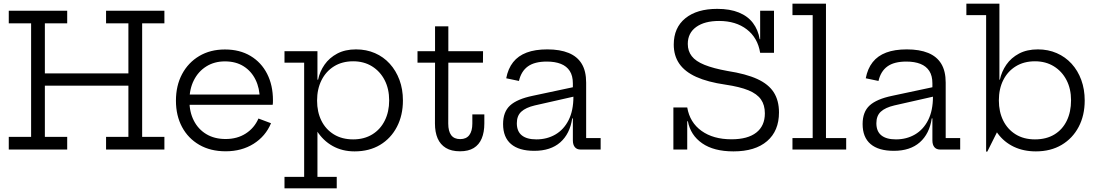

<svg xmlns="http://www.w3.org/2000/svg" viewBox="-20 -810 5950 1040"><path d="M700.5 -412.5V-346H190.5V-412.5ZM27.5 -683.5V-752H344V-683.5H223V-68.5H344V0H27.5V-68.5H148.5V-683.5ZM554.5 -683.5V-752H870.5V-683.5H750V-68.5H870.5V0H554.5V-68.5H675.5V-683.5Z M1202.5 9.5Q1120 9.5 1059.5 -25.5Q999 -60.5 966 -122.2Q933 -184 933 -264.5Q933 -346 966.2 -408.5Q999.5 -471 1059.2 -506.5Q1119 -542 1198.5 -542Q1278.5 -542 1337 -507Q1395.5 -472 1427 -410Q1458.5 -348 1458.5 -267Q1458.5 -257.5 1458.2 -252Q1458 -246.5 1457 -242.5H1386Q1386.5 -248.5 1386.8 -255.8Q1387 -263 1387 -272.5Q1387 -332 1364.2 -378.2Q1341.5 -424.5 1299.5 -451Q1257.5 -477.5 1198.5 -477.5Q1141 -477.5 1097.5 -450.2Q1054 -423 1030 -375.2Q1006 -327.5 1006 -264.5Q1006 -203.5 1029.8 -156.8Q1053.5 -110 1097.5 -83.5Q1141.5 -57 1202 -57Q1265 -57 1311.2 -86.8Q1357.5 -116.5 1380 -168L1448 -142.5Q1418.5 -72 1353.8 -31.2Q1289 9.5 1202.5 9.5ZM978.5 -242.5V-298H1435.5L1456.5 -242.5Z M1521 210V148H1627.5V-470.5H1521V-532.5H1699.5V-342L1697.5 -285V-253.5L1699.5 -208.5V148H1804V210ZM1900.5 10Q1834.5 10 1782.2 -19Q1730 -48 1696 -101.8Q1662 -155.5 1651 -230.5L1697.5 -265Q1697.5 -203.5 1721 -156.2Q1744.5 -109 1788.5 -82Q1832.5 -55 1893 -55Q1952.5 -55 1996.5 -82Q2040.5 -109 2064.2 -156.8Q2088 -204.5 2088 -266Q2088 -328.5 2063.5 -376Q2039 -423.5 1995 -450.8Q1951 -478 1893 -478Q1833.5 -478 1789.5 -450.8Q1745.5 -423.5 1721.5 -375.5Q1697.5 -327.5 1697.5 -265L1686 -378.5H1703Q1712 -422.5 1738 -459.8Q1764 -497 1806.8 -519.8Q1849.5 -542.5 1908.5 -542.5Q1964.5 -542.5 2011 -522.2Q2057.5 -502 2091.2 -464.8Q2125 -427.5 2143.8 -377Q2162.5 -326.5 2162.5 -266Q2162.5 -185.5 2130 -123Q2097.5 -60.5 2038.8 -25.2Q1980 10 1900.5 10Z M2408 -141Q2408 -99 2424 -77.8Q2440 -56.5 2473 -56.5Q2505.5 -56.5 2522 -78.2Q2538.5 -100 2538.5 -141V-190.5H2603.5V-141.5Q2603.5 -93.5 2589.2 -59.8Q2575 -26 2546 -8.2Q2517 9.5 2471.5 9.5Q2425 9.5 2395 -8.8Q2365 -27 2350.5 -60.5Q2336 -94 2336 -141L2336.5 -470.5H2241.5V-532.5H2336.5V-667.5H2408.5V-532.5H2596.5L2596 -470.5H2408.5Z M3125 0Q3104.5 0 3093.8 -13Q3083 -26 3083 -49.5V-209.5L3089.5 -226L3086 -286.5L3083 -318V-358.5Q3083 -399.5 3066.2 -425.5Q3049.5 -451.5 3018 -464Q2986.5 -476.5 2942 -476.5Q2875.5 -476.5 2839.2 -450.2Q2803 -424 2791 -371.5L2722 -386Q2732 -438.5 2759.5 -473.2Q2787 -508 2832.8 -525.2Q2878.5 -542.5 2944.5 -542.5Q3013.5 -542.5 3060.2 -523.2Q3107 -504 3131 -464.5Q3155 -425 3155 -362.5V-62H3233.5V0ZM2874 7Q2791 7 2748 -29.8Q2705 -66.5 2705 -138Q2705 -204 2743 -238.8Q2781 -273.5 2865 -291L3104.5 -342V-290.5L2877 -239Q2828 -227.5 2803.8 -205.2Q2779.5 -183 2779.5 -142.5Q2779.5 -98.5 2806.5 -76.8Q2833.5 -55 2885.5 -55Q2943 -55 2988.5 -81.5Q3034 -108 3060 -159.5Q3086 -211 3086 -286.5L3105 -168.5H3079.5Q3067 -85 3014.8 -39Q2962.5 7 2874 7Z M3953 10Q3846.5 10 3783.5 -33.8Q3720.5 -77.5 3706 -153H3688.5L3702.5 -228Q3716.5 -146.5 3780 -101Q3843.5 -55.5 3942 -55.5Q4030 -55.5 4076.5 -91.8Q4123 -128 4123 -196Q4123 -241 4102 -271.2Q4081 -301.5 4034.2 -320.8Q3987.5 -340 3909.5 -351.5Q3813 -365.5 3751.2 -393.5Q3689.5 -421.5 3659.5 -465Q3629.5 -508.5 3629.5 -568.5Q3629.5 -660 3692.2 -711Q3755 -762 3865 -762Q3934 -762 3982.2 -742.2Q4030.5 -722.5 4058.5 -685.5Q4086.5 -648.5 4095 -597.5H4112L4097.5 -524Q4084.5 -605 4025.2 -650.8Q3966 -696.5 3875 -696.5Q3796.5 -696.5 3751 -663.8Q3705.5 -631 3705.5 -572Q3705.5 -533.5 3727 -505.8Q3748.5 -478 3796 -458.8Q3843.5 -439.5 3921 -425.5Q4021 -410 4082 -382Q4143 -354 4171.2 -309.8Q4199.5 -265.5 4199.5 -201Q4199.5 -101 4135 -45.5Q4070.5 10 3953 10ZM3627.5 0V-228H3702.5V0ZM4097.5 -524V-752H4172.5V-524Z M4454 -62H4563.5V0H4272.5V-62H4382V-728H4272.5V-790H4454Z M5072.5 0Q5052 0 5041.2 -13Q5030.5 -26 5030.5 -49.5V-209.5L5037 -226L5033.5 -286.5L5030.5 -318V-358.5Q5030.5 -399.5 5013.8 -425.5Q4997 -451.5 4965.5 -464Q4934 -476.5 4889.5 -476.5Q4823 -476.5 4786.8 -450.2Q4750.5 -424 4738.5 -371.5L4669.5 -386Q4679.5 -438.5 4707 -473.2Q4734.5 -508 4780.2 -525.2Q4826 -542.5 4892 -542.5Q4961 -542.5 5007.8 -523.2Q5054.5 -504 5078.5 -464.5Q5102.5 -425 5102.5 -362.5V-62H5181V0ZM4821.5 7Q4738.5 7 4695.5 -29.8Q4652.5 -66.5 4652.5 -138Q4652.5 -204 4690.5 -238.8Q4728.5 -273.5 4812.5 -291L5052 -342V-290.5L4824.5 -239Q4775.5 -227.5 4751.2 -205.2Q4727 -183 4727 -142.5Q4727 -98.5 4754 -76.8Q4781 -55 4833 -55Q4890.5 -55 4936 -81.5Q4981.5 -108 5007.5 -159.5Q5033.5 -211 5033.5 -286.5L5052.5 -168.5H5027Q5014.5 -85 4962.2 -39Q4910 7 4821.5 7Z M5321.5 11V-728H5214.5V-790H5393.5V-346L5390.5 -283.5V-217L5393.5 -120L5328 11ZM5591 10Q5524 10 5471.2 -15.2Q5418.5 -40.5 5384.2 -87.2Q5350 -134 5338.5 -198.5L5390.5 -266Q5390.5 -204.5 5414 -157Q5437.5 -109.5 5481.5 -82.2Q5525.5 -55 5586 -55Q5647.5 -55 5691.2 -81.5Q5735 -108 5758.2 -155.8Q5781.5 -203.5 5781.5 -267Q5781.5 -329 5756.8 -376.5Q5732 -424 5688 -451Q5644 -478 5586 -478Q5526.5 -478 5482.5 -451Q5438.5 -424 5414.5 -376.5Q5390.5 -329 5390.5 -266L5379 -378.5H5396Q5405.5 -422.5 5431.2 -459.8Q5457 -497 5499.8 -519.8Q5542.5 -542.5 5602 -542.5Q5657.5 -542.5 5704 -522.2Q5750.5 -502 5784.5 -464.8Q5818.5 -427.5 5837 -376.8Q5855.5 -326 5855.5 -265.5Q5855.5 -185 5822.8 -122.8Q5790 -60.5 5730.5 -25.2Q5671 10 5591 10Z"/></svg>

Font: Hepta Slab
Style: Regular
Weight: 400
Designer: Michael LaGattuta
Foundry: Michael LaGattuta
Version: Version 1.100